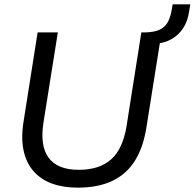

<svg xmlns="http://www.w3.org/2000/svg" viewBox="-20 -854 895 883"><path d="M337 9Q270 9 218.5 -10Q167 -29 133.5 -67.5Q100 -106 88 -164Q76 -222 89 -299L153 -705H246L180 -291Q163 -183 204 -128Q245 -73 342 -73Q437 -73 491 -121Q545 -169 562 -274L630 -705H723L654 -272Q640 -179 601.5 -116.5Q563 -54 497.5 -22.5Q432 9 337 9ZM689 -652 645 -684 648 -705Q689 -706 713.5 -717Q738 -728 751.5 -752Q765 -776 771 -816L774 -834H855L850 -803Q844 -758 823 -725.5Q802 -693 768.5 -674Q735 -655 689 -652Z"/></svg>

Font: Nunito Sans 12pt Medium
Style: Italic
Weight: 500
Italic angle: -9°
Designer: Vernon Adams
Foundry: Vernon Adams
Version: Version 3.101;gftools[0.9.27]